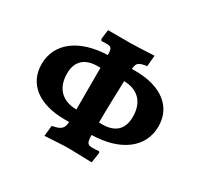

<svg xmlns="http://www.w3.org/2000/svg" viewBox="-124 -680 893 861"><g transform="rotate(30 323.0 -250.0)"><path d="M620 -263C620 -365 539 -427 406 -427H388V-430C391 -459 399 -466 441 -472L446 -529C387 -526 345 -524 325 -524H208L202 -475L207 -467C214 -468 227 -468 234 -468C258 -468 263 -460 263 -428V-427C119 -422 26 -353 26 -244C26 -141 107 -80 240 -80H263C261 -45 248 -34 204 -26L198 29C252 26 294 23 319 23C341 23 392 25 441 26L449 -28L444 -34C437 -33 424 -32 412 -32C385 -32 380 -40 379 -80C526 -83 620 -153 620 -263ZM397 -145H380C380 -209 383 -296 385 -362C458 -361 499 -317 499 -243C499 -178 463 -145 397 -145ZM146 -264C146 -328 183 -361 249 -361H263V-145H261C188 -146 146 -190 146 -264Z"/></g></svg>

Font: Alegreya SC
Style: Bold
Weight: 700
Designer: Juan Pablo del Peral
Foundry: Huerta Tipografica
Version: Version 2.007;PS 002.007;hotconv 1.0.88;makeotf.lib2.5.64775